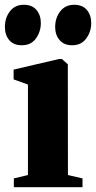

<svg xmlns="http://www.w3.org/2000/svg" viewBox="-38 -784 402 804"><path d="M20 0V-37L79 -51V-430L19 -451.5V-492.5L209.5 -537H221L246 -515L246.5 -51L307.5 -37V0ZM53.5 -594.5Q18.5 -594.5 0.5 -616.2Q-17.5 -638 -17.5 -671Q-17.5 -709 3.5 -736.5Q24.5 -764 61 -764H62Q96.5 -764 114.8 -742.2Q133 -720.5 133 -687.5Q133 -651.5 112.5 -623Q92 -594.5 54 -594.5ZM264 -594.5Q230 -594.5 211.5 -616.2Q193 -638 193 -671Q193 -709 214.2 -736.5Q235.5 -764 272.5 -764H273Q307.5 -764 325.8 -742.2Q344 -720.5 344 -687.5Q344 -651.5 323.2 -623Q302.5 -594.5 265 -594.5Z"/></svg>

Font: Merriweather 96pt Black
Style: Regular
Weight: 900
Version: Version 2.100